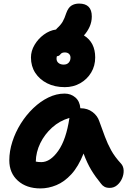

<svg xmlns="http://www.w3.org/2000/svg" viewBox="-20 -1043 723 1073"><path d="M206 10Q128 10 80 -33Q32 -76 32 -147Q32 -198 49 -251Q66 -304 96 -352Q126 -400 165.5 -438Q205 -476 250 -498Q295 -520 341 -520Q376 -520 401 -498.5Q426 -477 429 -438H431Q469 -438 497 -417Q525 -396 535 -365Q552 -318 566.5 -279Q581 -240 601 -203.5Q621 -167 657 -128Q670 -113 671 -91Q672 -69 662.5 -46.5Q653 -24 635 -8.5Q617 7 593 7Q575 7 563.5 0.5Q552 -6 545 -16Q513 -55 490 -93Q467 -131 447 -185Q418 -112 379 -69.5Q340 -27 295.5 -8.5Q251 10 206 10ZM211 -137Q261 -137 305.5 -200Q350 -263 368 -384Q313 -368 271 -330Q229 -292 205 -242.5Q181 -193 180 -140Q193 -137 211 -137ZM342 -556Q286 -556 243.5 -577.5Q201 -599 177 -636Q153 -673 153 -722Q153 -758 173 -792Q193 -826 225 -849.5Q257 -873 293 -878Q295 -881 299 -885Q320 -904 330.5 -922.5Q341 -941 350 -969Q361 -1000 379 -1011.5Q397 -1023 422 -1023Q493 -1023 493 -951Q493 -921 481 -894Q469 -867 449 -845Q512 -806 512 -722Q512 -675 489.5 -637.5Q467 -600 428.5 -578Q390 -556 342 -556ZM296 -715Q296 -700 307 -691Q318 -682 336 -682Q354 -682 364 -693Q374 -704 374 -721Q374 -734 365.5 -742Q357 -750 342 -750Q325 -750 317.5 -739.5Q310 -729 298 -729Q296 -722 296 -715Z"/></svg>

Font: Shantell Sans Normal
Style: Bold
Weight: 700
Designer: Stephen Nixon, Anya Danilova, Shantell Martin
Foundry: Arrow Type
Version: Version 1.009;[a7da0bfa3]